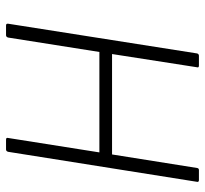

<svg xmlns="http://www.w3.org/2000/svg" viewBox="-42 -654 695 652"><g transform="rotate(90 306.0 -327.5)"><path d="M66 0Q59 0 60 -7L161 -649Q163 -655 169 -655H202Q210 -655 208 -649L163 -360H504L550 -649Q551 -655 557 -655H591Q598 -655 597 -649L495 -7Q493 0 487 0H454Q446 0 448 -7L497 -317H156L107 -7Q105 0 99 0Z"/></g></svg>

Font: Sofia Sans Semi Condensed Light
Style: Italic
Weight: 300
Italic angle: -9°
Version: Version 4.100